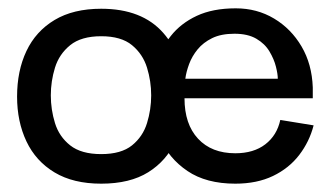

<svg xmlns="http://www.w3.org/2000/svg" viewBox="-20 -431 804 461"><path d="M223 10Q156 10 111 -17Q66 -44 43.5 -91.5Q21 -139 21 -199Q21 -261 43.5 -308.5Q66 -356 111 -383Q156 -410 223 -410Q321 -410 372 -352Q423 -294 423 -199Q423 -140 401.5 -92.5Q380 -45 336 -17.5Q292 10 223 10ZM223 -61Q271 -61 297 -82Q323 -103 333 -135.5Q343 -168 343 -202Q343 -236 333 -268.5Q323 -301 297 -322.5Q271 -344 223 -344Q175 -344 148.5 -322.5Q122 -301 112 -268.5Q102 -236 102 -202Q102 -168 112 -135.5Q122 -103 148.5 -82Q175 -61 223 -61ZM545 10Q475 10 430 -20.5Q385 -51 364 -99.5Q343 -148 343 -200Q343 -239 354.5 -276.5Q366 -314 390 -344.5Q414 -375 452.5 -393Q491 -411 546 -411Q597 -411 638 -386.5Q679 -362 704 -319.5Q729 -277 731 -221Q731 -218 731 -209.5Q731 -201 731 -195H423Q423 -133 455.5 -98Q488 -63 545 -63Q589 -63 617 -84.5Q645 -106 653 -143L733 -130Q723 -91 698.5 -59Q674 -27 635.5 -8.5Q597 10 545 10ZM425 -242H647Q647 -253 642.5 -271Q638 -289 627 -307.5Q616 -326 595.5 -338Q575 -350 543 -350Q511 -350 489.5 -339.5Q468 -329 454.5 -312.5Q441 -296 434 -277Q427 -258 425 -242Z"/></svg>

Font: Darker Grotesque Light SemiBold
Style: Regular
Weight: 600
Version: Version 1.000;gftools[0.9.28]